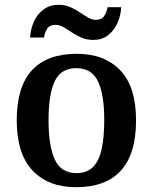

<svg xmlns="http://www.w3.org/2000/svg" viewBox="-20 -773 640 803"><path d="M298 10Q183 10 116.5 -59.5Q50 -129 50 -270Q50 -410 113.5 -479Q177 -548 301 -548Q417 -548 483 -479Q549 -410 549 -270Q549 -129 485.5 -59.5Q422 10 298 10ZM300 -49Q343 -49 368.5 -74Q394 -99 405 -148.5Q416 -198 416 -270Q416 -379 389.5 -433.5Q363 -488 299 -488Q235 -488 209 -433.5Q183 -379 183 -270Q183 -161 209.5 -105Q236 -49 300 -49ZM370 -606Q343 -606 321 -615.5Q299 -625 280.5 -637.5Q262 -650 245.5 -659.5Q229 -669 213 -669Q187 -669 177 -652.5Q167 -636 164 -616H106Q108 -653 122.5 -684Q137 -715 163 -734Q189 -753 225 -753Q252 -753 273.5 -743.5Q295 -734 313.5 -721.5Q332 -709 348.5 -699.5Q365 -690 381 -690Q405 -690 416 -706.5Q427 -723 430 -743H487Q485 -706 470.5 -675Q456 -644 431 -625Q406 -606 370 -606Z"/></svg>

Font: Noto Serif Khmer SemiBold
Style: Regular
Weight: 600
Version: Version 2.003